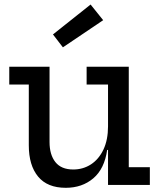

<svg xmlns="http://www.w3.org/2000/svg" viewBox="-20 -838 726 870"><path d="M469.5 -455H372.5V-535.5H563.5V-80.5H659V0H469.5ZM204.5 -535.5V-194.5Q204.5 -137 231 -103.5Q257.5 -70 312 -70Q356.5 -70 392.2 -93.2Q428 -116.5 448.8 -160.5Q469.5 -204.5 469.5 -265.5L491 -158.5H465.5Q453.5 -73 402.8 -30Q352 13 278 13Q194.5 13 152.5 -38Q110.5 -89 110.5 -179.5V-455H22V-535.5ZM390.5 -817.5 447.5 -746.5 265 -623.5 220 -682Z"/></svg>

Font: Hepta Slab Medium
Style: Regular
Weight: 500
Designer: Michael LaGattuta
Foundry: Michael LaGattuta
Version: Version 1.102